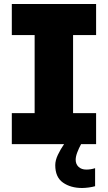

<svg xmlns="http://www.w3.org/2000/svg" viewBox="-20 -720 539 959"><path d="M39 0V-155H153V-545H39V-700H460V-545H345V-155H460V0H385Q374 20 366 41Q358 62 358 78Q358 100 372.5 113.5Q387 127 411 127Q434 127 455 120V210Q442 214 423 216.5Q404 219 390 219Q333 219 294.5 192Q256 165 256 105Q256 81 269 53.5Q282 26 300 0Z"/></svg>

Font: MuseoModerno ExtraBold
Style: Regular
Weight: 800
Designer: Pablo Cosgaya, Héctor Gatti, Marcela Romero, and the Authors of The MuseoModerno Project.
Foundry: Omnibus-Type Team
Version: Version 1.001